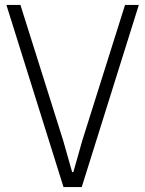

<svg xmlns="http://www.w3.org/2000/svg" viewBox="-20 -760 591 780"><path d="M6 -740H63L237 -188L273 -61H278L314 -188L488 -740H544L312 0H238Z"/></svg>

Font: Encode Sans Compressed
Style: Light
Weight: 300
Designer: Pablo Impallari, Andres Torresi
Foundry: Pablo Impallari, Andres Torresi
Version: Version 1.000; ttfautohint (v1.00) -l 8 -r 50 -G 200 -x 14 -